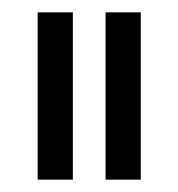

<svg xmlns="http://www.w3.org/2000/svg" viewBox="-20 -756 289 311"><path d="M151 -465V-736H208V-465ZM41 -465V-736H98V-465Z"/></svg>

Font: Stick No Bills ExtraLight Light
Style: Regular
Weight: 300
Version: Version 2.000